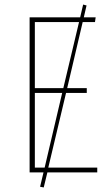

<svg xmlns="http://www.w3.org/2000/svg" viewBox="-20 -757 486 843"><path d="M407 -21V0H188L172 66L156 63L171 0H110V-681H332L345 -737L360 -733L348 -681H400L397 -660H343L275 -370H361V-349H270L192 -21ZM133 -660V-370H258L327 -660ZM133 -21H176L253 -349H133Z"/></svg>

Font: Fira Sans Condensed Thin
Style: Regular
Weight: 250
Width: 3
Designer: Carrois Corporate & Edenspiekermann AG
Foundry: Carrois Corporate GbR & Edenspiekermann AG
Version: Version 4.203